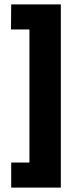

<svg xmlns="http://www.w3.org/2000/svg" viewBox="-20 -683 327 874"><path d="M257 -663V171H31V57H114V-549H30L31 -663Z"/></svg>

Font: Wendy One
Style: Regular
Weight: 400
Designer: Alejandro Inler
Foundry: Alejandro Inler
Version: 1.001